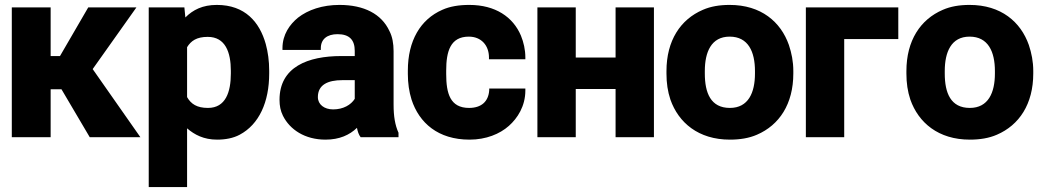

<svg xmlns="http://www.w3.org/2000/svg" viewBox="-20 -558 4246 781"><path d="M28 0H186V-195H230L345 0H551L357 -277L535 -528H339L224 -330H186V-528H28Z M585 203H741V-36C771 -10 809 10 863 10C897 10 929 4 955 -10C1034 -52 1075 -143 1075 -259V-270C1075 -310 1070 -346 1061 -379C1036 -468 977 -538 862 -538C804 -538 765 -518 734 -487L730 -528H585ZM741 -163V-366C757 -392 780 -408 825 -408C897 -408 919 -345 919 -270V-259C919 -184 898 -119 826 -119C781 -119 757 -135 741 -163Z M1117 -152C1117 -128 1121 -107 1131 -87C1159 -31 1220 10 1304 10C1361 10 1402 -9 1432 -38C1435 -23 1439 -10 1447 0H1601V-18C1587 -49 1581 -85 1581 -132V-350C1581 -381 1576 -409 1564 -432C1532 -501 1461 -538 1361 -538C1291 -538 1233 -518 1192 -486C1159 -459 1129 -418 1129 -362V-355H1285V-362C1285 -399 1311 -419 1353 -419C1402 -419 1423 -395 1423 -351V-330H1368C1233 -330 1117 -286 1117 -152ZM1273 -163C1273 -213 1313 -232 1373 -232H1423V-156C1408 -132 1377 -113 1335 -113C1299 -113 1273 -133 1273 -163Z M1639 -257C1639 -220 1644 -185 1654 -153C1685 -58 1762 10 1890 10C1957 10 2013 -13 2050 -46C2085 -77 2117 -126 2117 -190V-198H1970V-191C1967 -145 1938 -119 1888 -119C1811 -119 1795 -178 1795 -257V-271C1795 -349 1812 -409 1887 -409C1937 -409 1969 -374 1969 -324V-317H2117V-324C2117 -356 2110 -386 2099 -413C2067 -489 1995 -538 1889 -538C1847 -538 1810 -532 1779 -518C1690 -479 1639 -392 1639 -271Z M2166 0H2322V-196H2484V0H2640V-528H2484V-324H2322V-528H2166Z M2691 -259C2691 -220 2696 -186 2707 -153C2740 -59 2821 10 2949 10C2990 10 3027 4 3059 -10C3150 -49 3207 -135 3207 -259V-269C3207 -308 3200 -342 3189 -375C3156 -469 3076 -538 2948 -538C2907 -538 2871 -532 2839 -518C2748 -479 2691 -393 2691 -269ZM2847 -259V-269C2847 -346 2873 -409 2948 -409C3024 -409 3051 -347 3051 -269V-259C3051 -181 3024 -119 2949 -119C2871 -119 2847 -180 2847 -259Z M3258 0H3414V-399H3634V-528H3258Z M3667 -259C3667 -220 3672 -186 3683 -153C3716 -59 3797 10 3925 10C3966 10 4003 4 4035 -10C4126 -49 4183 -135 4183 -259V-269C4183 -308 4176 -342 4165 -375C4132 -469 4052 -538 3924 -538C3883 -538 3847 -532 3815 -518C3724 -479 3667 -393 3667 -269ZM3823 -259V-269C3823 -346 3849 -409 3924 -409C4000 -409 4027 -347 4027 -269V-259C4027 -181 4000 -119 3925 -119C3847 -119 3823 -180 3823 -259Z"/></svg>

Font: Asimov Pro
Style: Blk
Weight: 900
Designer: Google
Version: Version 2.000980; 2014